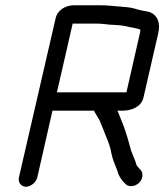

<svg xmlns="http://www.w3.org/2000/svg" viewBox="-20 -684 626 732"><path d="M527 -312 583 -556C593 -598 580 -626 551 -638C534 -642 510 -645 494 -651C480 -655 465 -657 447 -658C419 -660 391 -664 362 -664H263C230 -664 199 -646 192 -614L52 -7C48 11 61 28 79 28C97 28 118 11 122 -7L180 -262H339C340 -257 343 -253 345 -250L352 -238C356 -232 359 -227 361 -222L372 -195C384 -162 399 -135 405 -98C410 -73 420 -54 428 -31C433 -13 439 -5 450 9L458 17C470 30 494 28 509 14C525 0 527 -23 517 -35L509 -44C502 -52 500 -53 498 -64C491 -84 480 -104 475 -127C465 -165 455 -197 440 -232L429 -260L427 -262H447C482 -262 519 -277 527 -312ZM197 -332 257 -594H346C364 -594 383 -592 398 -590C421 -589 442 -588 460 -584C477 -579 502 -578 516 -570L515 -569C515 -564 514 -559 513 -556L462 -332Z"/></svg>

Font: Electronic
Style: BdIt
Weight: 700
Version: Version 1.011